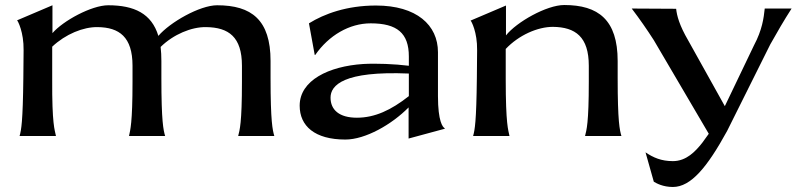

<svg xmlns="http://www.w3.org/2000/svg" viewBox="-20 -542 3184 765"><path d="M58 0H203C198 -25 187 -46 188 -226V-356C241 -406 312 -435 369 -434C455 -433 508 -395 508 -280V-216C508 -51 499 -24 494 0H638C631 -24 623 -57 623 -231V-299C623 -319 622 -337 620 -355C671 -405 743 -435 801 -434C891 -433 944 -395 944 -280V-216C944 -51 935 -24 929 0H1073C1066 -24 1058 -57 1058 -231V-299C1058 -463 982 -521 845 -521C776 -521 657 -453 611 -399C584 -488 515 -521 411 -521C345 -521 231 -459 189 -410V-521L48 -461C51 -459 75 -414 74 -342L73 -231C71 -57 65 -25 58 0Z M1608 10 1752 -29V-31C1744 -35 1725 -58 1725 -159V-334C1725 -442 1640 -520 1478 -520C1362 -520 1272 -487 1211 -449L1234 -323H1236C1290 -401 1372 -449 1457 -449C1562 -449 1609 -410 1609 -317V-280C1552 -287 1480 -290 1427 -287C1290 -278 1174 -222 1174 -121C1174 -40 1234 14 1356 14C1436 14 1541 -46 1608 -114ZM1297 -153C1297 -202 1348 -260 1609 -249V-159C1538 -103 1473 -73 1402 -73C1332 -73 1297 -104 1297 -153Z M1865 0H2010C2005 -25 1995 -46 1995 -226V-347C2047 -402 2122 -435 2183 -435C2273 -434 2326 -395 2326 -280V-216C2326 -51 2317 -24 2311 0H2456C2449 -24 2441 -57 2441 -231V-299C2441 -463 2364 -522 2228 -522C2158 -522 2038 -454 1996 -401V-520L1855 -460C1858 -458 1882 -414 1881 -342L1880 -231C1878 -57 1872 -25 1865 0Z M2877 -20 3049 -365C3076 -413 3103 -460 3134 -508H3027C3023 -470 3017 -423 2984 -361L2868 -119L2722 -381C2687 -441 2677 -479 2674 -507L2497 -508C2529 -466 2558 -424 2585 -382L2804 -9L2778 27C2751 61 2715 100 2661 100C2615 100 2583 86 2552 65L2585 182C2595 188 2621 203 2661 203C2733 203 2798 124 2877 -20Z"/></svg>

Font: Coconat Demi
Style: Regular
Weight: 400
Designer: Sara Lavazza
Foundry: Collletttivo
Version: Version 1.000;Glyphs 3.2 (3217)